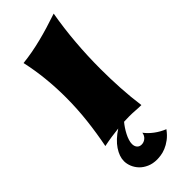

<svg xmlns="http://www.w3.org/2000/svg" viewBox="-263 -618 885 885"><g transform="rotate(-45 179.5 -175.5)"><path d="M300.8 162.1Q283.7 185.5 265.1 199.2Q246.6 212.9 229 220Q211.4 227.1 196.5 229Q181.6 231 171.9 231Q144 231 122.6 221.4Q101.1 211.9 86.9 197Q72.8 182.1 65.4 163.8Q58.1 145.5 58.1 127.9Q58.1 97.7 80.1 64.7Q102.1 31.7 146 2.9Q122.6 5.4 97.9 9Q73.2 12.7 46.9 18.1Q60.5 -50.8 68.8 -123Q77.1 -195.3 77.1 -270Q77.1 -332.5 70.8 -394.8Q64.5 -457 50.8 -519Q83 -522.5 113.3 -528.1Q143.6 -533.7 174.8 -541.5Q206.1 -549.3 239.3 -559.3Q272.5 -569.3 310.1 -582Q295.9 -500.5 289.1 -417.2Q282.2 -334 282.2 -249Q282.2 -185.1 285.9 -122.1Q289.6 -59.1 297.9 2Q279.8 2 261.2 0.5Q242.7 -1 220.2 -1Q211.9 -1 203.6 -0.5Q195.3 0 187 0Q178.7 9.8 170.4 22.2Q162.1 34.7 155.3 47.9Q148.4 61 144.3 74.2Q140.1 87.4 140.1 98.1Q140.1 113.3 148.2 122.6Q156.2 131.8 169.9 131.8Q185.1 131.8 196.8 121.8Q208.5 111.8 210.9 95.2Q226.6 116.2 249.8 133.5Q272.9 150.9 300.8 162.1Z"/></g></svg>

Font: Shojumaru
Style: Regular
Weight: 400
Version: Version 1.001